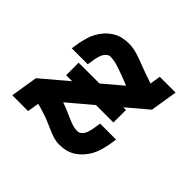

<svg xmlns="http://www.w3.org/2000/svg" viewBox="-133 -698 867 867"><g transform="rotate(45 300.0 -265.0)"><path d="M337 8Q321 8 305 3.5Q289 -1 274.5 -7Q260 -13 245.5 -19.5Q231 -26 216 -32Q201 -38 185.5 -42.5Q170 -47 155 -52L141 -55L132 0H31L52 -130L364 -394Q347 -401 329.5 -407.5Q312 -414 294.5 -420.5Q277 -427 258.5 -432Q240 -437 221 -437Q212 -437 204 -430.5Q196 -424 191 -415Q186 -406 183.5 -396.5Q181 -387 179 -378L173 -340H71L77 -378Q81 -398 86.5 -417.5Q92 -437 102 -455.5Q112 -474 126.5 -490Q141 -506 159.5 -517.5Q178 -529 198 -533.5Q218 -538 238 -538Q264 -538 289.5 -530.5Q315 -523 338.5 -513.5Q362 -504 386.5 -495.5Q411 -487 435 -479L443 -530H544L523 -400L216 -140Q234 -134 250.5 -127Q267 -120 283.5 -112.5Q300 -105 317.5 -99Q335 -93 354 -93Q363 -93 371.5 -99.5Q380 -106 384.5 -115Q389 -124 391.5 -133.5Q394 -143 396 -152L402 -190H504L498 -152Q494 -132 488.5 -112.5Q483 -93 473 -74.5Q463 -56 448.5 -40Q434 -24 416 -12.5Q398 -1 378 3.5Q358 8 337 8ZM139 -236V-316H441V-236Z"/></g></svg>

Font: Iosevka Slab Extended
Style: Bold Italic
Weight: 700
Width: 7
Italic angle: -9°
Monospace: yes
Designer: Belleve Invis
Foundry: Belleve Invis
Version: Version 11.1.0; ttfautohint (v1.8.3)